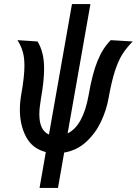

<svg xmlns="http://www.w3.org/2000/svg" viewBox="-20 -751 674 947"><path d="M206 -1Q139.5 -18 108.8 -75.8Q78 -133.5 78 -210.5Q78 -245 84.5 -283Q100.5 -372.5 100.5 -426.5Q100.5 -467.5 92.2 -496Q84 -524.5 66 -553L165 -546.5Q181 -521 189.2 -488.2Q197.5 -455.5 197.5 -411Q197.5 -351.5 182 -265Q174 -217 174 -187.5Q174 -107.5 221.5 -87.5L335 -731H426L313.5 -93Q390 -130.5 417 -281Q435 -386 460.5 -449.2Q486 -512.5 526 -553L634.5 -546.5Q603.5 -515 583.2 -482.8Q563 -450.5 546.5 -399.5Q530 -348.5 515.5 -267Q505 -207.5 477.8 -150.2Q450.5 -93 404.8 -51Q359 -9 296.5 1.5L266 176H175Z"/></svg>

Font: JuliaMono SemiBoldItalic
Style: Regular
Weight: 600
Italic angle: -9°
Monospace: yes
Designer: cormullion
Foundry: corm
Version: Version 0.049; ttfautohint (v1.8.4)